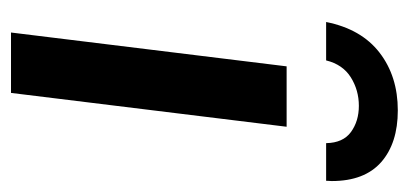

<svg xmlns="http://www.w3.org/2000/svg" viewBox="-217 -526 743 349"><g transform="rotate(90 154.5 -351.5)"><path d="M20 -572.8Q32.7 -636.7 75.7 -669.9Q118.7 -703.1 180.7 -703.1Q240.2 -703.1 274.7 -672.9Q309.1 -642.6 309.1 -583Q309.1 -581.1 308.8 -577.6Q308.6 -574.2 308.6 -572.8H240.2Q239.7 -603.5 220 -617.9Q200.2 -632.3 172.4 -632.3Q144 -632.3 120.6 -617.7Q97.2 -603 89.8 -572.8ZM39.1 0 100.6 -501H210.4L148.9 0Z"/></g></svg>

Font: Muli
Style: Semi-BoldItalic
Weight: 600
Italic angle: -7°
Designer: Vernon Adams
Foundry: newtypography
Version: Version 2.0; ttfautohint (v1.00rc1.2-2d82) -l 8 -r 50 -G 200